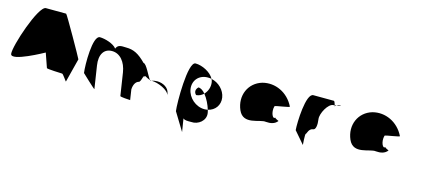

<svg xmlns="http://www.w3.org/2000/svg" viewBox="-66 -1267 4419 2014"><g transform="rotate(15 2143.5 -260.0)"><path d="M8 -145C20 -65 355 -253 355 -253L409 -98C411 -90 567 -84 578 -84C589 -84 639 -6 638 -14L704 -272C702 -282 464 -702 456 -702C456 -702 317 -703 236 -703C155 -703 -4 -225 8 -145Z M798 -149C798 -149 948 -6 947 -14L909 -261C891 -376 936 -448 1023 -448C1112 -448 1174 -370 1191 -261L1229 -14C1230 -6 1328 0 1339 0L1322 -112C1324 -164 1346 -200 1375 -208C1402 -208 1410 -320 1419 -261C1412 -309 1440 -269 1486 -257C1457 -290 1407 -413 1374 -413C1294 -494 1237 -522 1157 -522C1097 -525 1066 -526 1047 -481C1016 -526 917 -555 863 -555C783 -555 786 -230 798 -149ZM1486 -257C1488 -254 1490 -252 1492 -251L1501 -254ZM1501 -254H1510C1570 -254 1693 -205 1702 -149L1699 -170C1690 -228 1628 -264 1564 -264C1543 -264 1521 -261 1501 -254Z M1833 -12 1952 183 1929 40C1946 58 1976 56 2016 56C2093 63 2173 2 2160 -80C2158 -90 2156 -101 2152 -113C2140 -111 2129 -109 2116 -109C2022 -109 1935 -184 1921 -275C1907 -366 1969 -440 2065 -440C2079 -440 2093 -439 2106 -436C2072 -501 1976 -549 1903 -549C1819 -549 1821 -92 1833 -12ZM1994 -230C2025 -232 2052 -246 2073 -267C2050 -295 2023 -314 1997 -314C1965 -284 1971 -250 1994 -230ZM2073 -267C2108 -225 2138 -161 2152 -113C2229 -129 2277 -196 2265 -275C2253 -353 2187 -419 2106 -436C2112 -425 2115 -414 2117 -403C2125 -353 2107 -301 2073 -267Z M2484 -196C2547 -52 2707 -160 2773 -148C2824 -144 2869 -152 2899 -191C2891 -193 2855 -212 2856 -217C2838 -188 2798 -257 2818 -330C2828 -340 2987 -358 2975 -368C2907 -506 2764 -570 2632 -535C2487 -493 2421 -341 2484 -196ZM2856 -218V-217ZM2900 -192 2899 -191C2901 -191 2901 -191 2900 -190Z M3098 -145 3211 -14C3212 -6 3200 -135 3211 -135C3220 -142 3226 -194 3271 -201C3301 -201 3308 -258 3299 -318C3290 -378 3357 -501 3413 -501C3413 -501 3418 -502 3426 -503C3421 -520 3412 -546 3406 -546C3406 -546 3264 -547 3182 -547C3102 -547 3091 -225 3098 -145ZM3426 -503C3428 -498 3429 -494 3429 -491C3429 -494 3434 -500 3442 -505C3436 -504 3431 -504 3426 -503ZM3442 -505C3471 -510 3509 -517 3482 -517C3466 -517 3452 -511 3442 -505Z M3679 -196C3742 -52 3902 -160 3968 -148C4019 -144 4064 -152 4094 -191C4086 -193 4050 -212 4051 -217C4033 -188 3993 -257 4013 -330C4023 -340 4182 -358 4170 -368C4102 -506 3959 -570 3827 -535C3682 -493 3616 -341 3679 -196ZM4051 -218V-217ZM4095 -192 4094 -191C4096 -191 4096 -191 4095 -190Z"/></g></svg>

Font: Ampere
Style: RevIta
Weight: 400
Version: Version 1